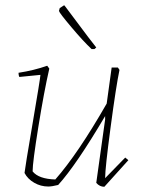

<svg xmlns="http://www.w3.org/2000/svg" viewBox="-20 -709 542 736"><path d="M342 -521H331Q299 -551 253.5 -605Q208 -659 206 -667L209 -678Q221 -686 226 -689L231 -683L318 -567L349 -527ZM165 6Q136 6 111 -8.5Q86 -23 74 -46Q76 -66 105 -236Q134 -406 135 -422L54 -414Q51 -420 51 -430Q110 -439 161 -457L169 -446Q149 -359 127 -222.5Q105 -86 105 -52Q128 -23 192 -21Q279 -120 389 -312L408 -450H432L438 -441Q425 -379 404 -221.5Q383 -64 383 -26L460 -105L472 -95L380 7Q362 7 349 -8L383 -251V-264Q272 -76 203 0Q179 6 165 6Z"/></svg>

Font: Albura ExtraLight
Style: Italic
Weight: 156
Italic angle: -7°
Designer: Mercedes Jáuregui
Foundry: Omnibus-Type Team
Version: Version 1.000